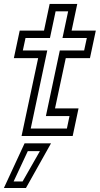

<svg xmlns="http://www.w3.org/2000/svg" viewBox="-21 -697 511 984"><path d="M89.5 0 174.5 -399H50L80 -540H204.5L233.5 -677H375L346 -540H470L440 -399H316L261 -141.5H381.5L351.5 0ZM136.5 -38.2H321.8L335.2 -102.2H214.2L285.5 -438.2H410.2L424 -502.2H299.2L328.2 -638.8H264L235 -502.2H109.8L96 -438.2H221.2ZM-1 266.5 105 37.5H240.5L112 266.5ZM48.8 233H94.8L183.5 77.5H121.5Z"/></svg>

Font: Tourney Thin
Style: Italic
Weight: 100
Italic angle: -12°
Designer: Tyler Finck
Foundry: Etcetera Type Co
Version: Version 1.015